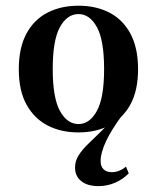

<svg xmlns="http://www.w3.org/2000/svg" viewBox="-20 -448 544 666"><path d="M321.8 197.6Q283.1 197.6 261.7 180.2Q240.3 162.9 240.3 133.1Q240.3 110.5 252.8 90.7Q265.3 71 286.3 50.8Q307.3 30.6 331.9 6.5Q356.5 -17.7 381.5 -49.2L407.3 -53.2Q366.1 2.4 347.6 42.3Q329 82.3 329 110.5Q329 129 339.1 139.1Q349.2 149.2 367.7 149.2Q394.4 149.2 416.9 129.8L426.6 153.2Q406.5 174.2 379 185.9Q351.6 197.6 321.8 197.6ZM251.6 11.3Q191.1 11.3 144.8 -12.9Q98.4 -37.1 71.8 -85.5Q45.2 -133.9 45.2 -208.1Q45.2 -282.3 71.8 -331.5Q98.4 -380.6 145.2 -404.4Q191.9 -428.2 252.4 -428.2Q312.9 -428.2 359.3 -404.4Q405.6 -380.6 432.3 -331.5Q458.9 -282.3 458.9 -208.1Q458.9 -133.9 432.3 -85.5Q405.6 -37.1 359.3 -12.9Q312.9 11.3 251.6 11.3ZM252.4 -17.7Q291.1 -17.7 316.1 -63.3Q341.1 -108.9 341.1 -208.1Q341.1 -308.9 316.1 -354Q291.1 -399.2 252.4 -399.2Q212.9 -399.2 187.9 -354Q162.9 -308.9 162.9 -208.1Q162.9 -108.9 187.9 -63.3Q212.9 -17.7 252.4 -17.7Z"/></svg>

Font: Playfair 5pt SemiExpanded Light
Style: Bold
Weight: 700
Version: Version 2.203